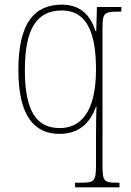

<svg xmlns="http://www.w3.org/2000/svg" viewBox="-20 -566 563 826"><path d="M303 240H494V220H486C427 220 421 215 421 143V-441C421 -511 426 -516 494 -516H502V-536H397L394 -432H391C368 -504 323 -546 246 -546C127 -546 59 -466 59 -265C59 -72 124 10 236 10C321 10 368 -38 393 -107H395C394 -88 393 -29 393 29V143C393 215 386 220 326 220H303ZM237 -15C134 -15 87 -93 87 -264C87 -446 140 -521 247 -521C355 -521 393 -422 393 -267C393 -73 319 -15 237 -15Z"/></svg>

Font: Noto Serif Sinhala SemiCondensed Thin
Style: Regular
Weight: 100
Width: 4
Designer: Jelle Bosma - Monotype Design Team
Foundry: Monotype Imaging Inc.
Version: Version 2.007